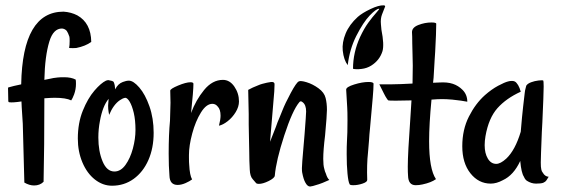

<svg xmlns="http://www.w3.org/2000/svg" viewBox="-20 -678 2080 712"><path d="M70.3 -1 64.5 -218.8Q62.5 -257.8 60.5 -281.2L59.6 -301.8Q27.3 -296.9 14.6 -298.8Q10.7 -298.8 10.7 -304.7L9.8 -350.6Q9.8 -354.5 13.7 -354.5L32.2 -359.4L58.6 -365.2Q63.5 -634.8 215.8 -634.8Q244.1 -632.8 266.6 -621.1Q317.4 -592.8 318.4 -522.5Q296.9 -506.8 262.7 -500Q250 -499 236.3 -500Q238.3 -509.8 238.3 -526.4Q238.3 -538.1 237.3 -542Q232.4 -556.6 227.5 -563.5Q220.7 -571.3 210 -572.3Q177.7 -572.3 163.1 -524.4Q146.5 -470.7 144.5 -381.8L168.9 -386.7Q175.8 -388.7 193.4 -390.6Q202.1 -391.6 217.8 -391.6Q244.1 -391.6 260.7 -382.8Q261.7 -377.9 261.7 -367.2Q261.7 -346.7 254.9 -328.1Q249 -312.5 244.1 -305.7Q224.6 -315.4 182.6 -315.4Q169.9 -315.4 144.5 -313.5Q144.5 -127 141.6 -3.9Q127.9 9.8 106.4 9.8Q88.9 9.8 70.3 -1Z M268.6 -164.1Q268.6 -221.7 287.1 -267.6Q305.7 -313.5 330.1 -341.8Q354.5 -370.1 373 -378.9Q378.9 -380.9 381.8 -380.9Q383.8 -380.9 395.5 -377.9Q401.4 -376 402.3 -372.1Q406.2 -363.3 407.2 -346.7Q417 -367.2 435.5 -374Q448.2 -378.9 458 -378.9Q474.6 -378.9 496.6 -353.5Q518.6 -328.1 534.2 -283.7Q549.8 -239.3 549.8 -185.5Q549.8 -128.9 530.3 -84.5Q510.7 -40 475.6 -14.6Q440.4 10.7 395.5 10.7Q361.3 10.7 332 -12.2Q302.7 -35.2 285.6 -75.7Q268.6 -116.2 268.6 -164.1ZM482.4 -196.3Q482.4 -232.4 476.1 -259.3Q469.7 -286.1 460.9 -300.8Q452.1 -315.4 444.3 -315.4Q434.6 -313.5 424.8 -306.6Q400.4 -290 384.8 -252L382.8 -262.7Q380.9 -272.5 380.9 -286.1L382.8 -311.5Q360.4 -284.2 350.6 -229.5Q344.7 -199.2 344.7 -168Q344.7 -117.2 360.4 -79.6Q376 -42 404.3 -42Q427.7 -42 445.3 -66.4Q462.9 -90.8 472.7 -127Q482.4 -163.1 482.4 -196.3Z M638.7 7.8Q609.4 7.8 608.4 -26.4Q605.5 -60.5 605.5 -108.4Q605.5 -179.7 610.4 -230.5L612.3 -296.9L611.3 -341.8Q611.3 -348.6 640.6 -360.8Q669.9 -373 686.5 -373Q697.3 -373 697.3 -367.2Q697.3 -341.8 688.5 -258.8Q706.1 -306.6 736.8 -344.2Q767.6 -381.8 806.6 -381.8Q832 -381.8 849.1 -356.9Q866.2 -332 866.2 -301.8Q866.2 -282.2 854 -262.2Q841.8 -242.2 824.2 -228.5Q806.6 -214.8 792 -211.9Q797.9 -235.4 797.9 -249Q797.9 -272.5 787.1 -283.2Q779.3 -293 767.6 -293Q745.1 -293 725.1 -260.7Q705.1 -228.5 692.9 -183.1Q680.7 -137.7 680.7 -103.5V-92.8Q680.7 -75.2 681.6 -67.4Q683.6 -27.3 692.4 -12.7Q683.6 -5.9 668 1Q652.3 7.8 638.7 7.8Z M1112.3 -1Q1105.5 -12.7 1100.6 -38.1Q1099.6 -42 1099.6 -54.7Q1099.6 -67.4 1105.5 -133.8L1107.4 -156.2L1109.4 -179.7Q1115.2 -253.9 1115.2 -264.6Q1115.2 -289.1 1102.5 -298.8Q1094.7 -305.7 1089.8 -298.8Q1064.5 -268.6 1034.2 -175.8Q1003.9 -83 999 -26.4Q998 -17.6 976.6 -6.8Q955.1 3.9 939.5 3.9Q932.6 3.9 929.7 1L917 -13.7Q907.2 -24.4 906.2 -48.8Q904.3 -82 904.3 -113.3L902.3 -215.8V-254.9L900.4 -344.7Q916 -353.5 936.5 -361.3Q945.3 -365.2 953.1 -367.2Q970.7 -372.1 985.4 -374H988.3Q997.1 -374 998 -367.2V-362.3L997.1 -338.9L992.2 -280.3L981.4 -152.3L1002.9 -207Q1008.8 -224.6 1016.6 -242.2L1027.3 -268.6Q1037.1 -293.9 1058.1 -333Q1079.1 -372.1 1087.9 -376Q1094.7 -379.9 1117.2 -373Q1139.6 -366.2 1161.1 -350.6Q1182.6 -335 1187.5 -314.5Q1192.4 -294.9 1192.4 -270.5Q1192.4 -251 1185.5 -175.8Q1178.7 -121.1 1178.7 -88.9Q1178.7 -64.5 1182.6 -51.8Q1184.6 -42 1188.5 -34.2Q1193.4 -17.6 1201.2 -10.7Q1170.9 2.9 1163.1 4.9L1140.6 11.7L1129.9 13.7Q1120.1 13.7 1112.3 -1Z M1265.6 -106.4Q1265.6 -136.7 1266.6 -153.3Q1268.6 -182.6 1268.6 -231.4Q1268.6 -265.6 1267.6 -279.3L1263.7 -345.7Q1263.7 -355.5 1293.5 -364.7Q1323.2 -374 1346.7 -374Q1365.2 -374 1365.2 -367.2Q1365.2 -349.6 1362.3 -316.4Q1359.4 -283.2 1356.4 -250Q1354.5 -225.6 1352.1 -202.1Q1349.6 -178.7 1348.6 -159.2L1344.7 -112.3Q1339.8 -68.4 1341.8 -10.7Q1341.8 -2.9 1324.2 2.9Q1306.6 8.8 1290 8.8Q1277.3 8.8 1276.4 4.9Q1271.5 -3.9 1268.6 -34.2Q1265.6 -64.5 1265.6 -106.4ZM1315.4 -541Q1330.1 -572.3 1345.7 -593.8Q1361.3 -615.2 1375 -630.4Q1388.7 -645.5 1385.7 -645.5Q1375 -645.5 1351.1 -620.6Q1327.1 -595.7 1300.8 -543.9Q1276.4 -495.1 1269.5 -436.5Q1254.9 -455.1 1251 -490.2Q1248 -520.5 1261.7 -553.7Q1275.4 -586.9 1306.6 -615.2Q1323.2 -629.9 1354 -644.5Q1384.8 -659.2 1403.3 -658.2Q1406.2 -658.2 1407.7 -656.2Q1409.2 -654.3 1407.2 -651.4L1396.5 -624Q1390.6 -608.4 1392.6 -587.9L1394.5 -567.4Q1405.3 -512.7 1398.4 -488.3Q1387.7 -454.1 1356.4 -434.6Q1340.8 -424.8 1320.8 -422.4Q1300.8 -419.9 1289.1 -422.9Q1289.1 -483.4 1315.4 -541Z M1493.2 -26.4Q1492.2 -37.1 1492.2 -60.5Q1492.2 -107.4 1502 -244.1L1505.9 -305.7L1448.2 -304.7Q1421.9 -304.7 1419.9 -305.7Q1418 -306.6 1413.1 -314.5Q1410.2 -318.4 1403.3 -332Q1399.4 -338.9 1386.7 -365.2H1427.7L1467.8 -366.2L1509.8 -368.2L1510.7 -434.6L1509.8 -476.6L1508.8 -517.6Q1508.8 -545.9 1507.8 -558.6Q1507.8 -576.2 1531.7 -585.4Q1555.7 -594.7 1580.1 -594.7Q1597.7 -594.7 1597.7 -589.8L1596.7 -547.9L1593.8 -486.3L1591.8 -456.1L1587.9 -389.6L1585.9 -371.1L1609.4 -372.1Q1638.7 -374 1659.2 -367.2Q1679.7 -360.4 1695.3 -344.7Q1712.9 -327.1 1712.9 -300.8Q1694.3 -304.7 1657.2 -308.6Q1635.7 -310.5 1619.1 -310.5Q1603.5 -310.5 1580.1 -308.6Q1571.3 -216.8 1571.3 -154.3Q1571.3 -50.8 1596.7 -13.7Q1579.1 -1 1546.9 5.9Q1534.2 8.8 1521.5 8.8Q1494.1 8.8 1493.2 -26.4Z M1694.3 -135.7Q1694.3 -197.3 1718.8 -245.6Q1743.2 -293.9 1778.3 -325.2Q1802.7 -346.7 1827.1 -359.9Q1851.6 -373 1864.3 -376Q1870.1 -377.9 1878.9 -377.9Q1890.6 -377.9 1896.5 -369.1L1901.4 -362.3Q1907.2 -352.5 1911.1 -337.9Q1857.4 -313.5 1824.7 -276.9Q1792 -240.2 1780.3 -172.9Q1777.3 -155.3 1777.3 -139.6Q1777.3 -109.4 1789.1 -89.8Q1800.8 -70.3 1820.3 -70.3Q1835.9 -70.3 1857.4 -89.8Q1890.6 -121.1 1911.1 -189.5Q1916 -249 1919.9 -282.2L1925.8 -333Q1926.8 -342.8 1928.7 -349.1Q1930.7 -355.5 1931.6 -360.4Q1936.5 -368.2 1949.7 -373Q1962.9 -377.9 1976.6 -379.4Q1990.2 -380.9 1994.1 -379.9Q1996.1 -377.9 1996.1 -357.4Q1996.1 -331.1 1991.2 -223.6L1989.3 -188.5Q1985.4 -92.8 1985.4 -75.2Q1985.4 -57.6 1987.3 -49.8Q1988.3 -43 1993.2 -37.1Q2001 -23.4 2014.6 -22.5Q2005.9 -6.8 2001 -3.9L1994.1 0Q1985.4 2.9 1967.8 2.9Q1950.2 2.9 1933.6 -7.8Q1926.8 -12.7 1922.9 -22.5Q1913.1 -37.1 1909.2 -81.1Q1884.8 -28.3 1844.7 -9.8Q1821.3 2.9 1799.8 2.9Q1754.9 2.9 1724.6 -35.2Q1694.3 -73.2 1694.3 -135.7Z"/></svg>

Font: BKP Parklife Text
Style: Regular
Weight: 400
Designer: Font Diner, Inc.; LA MECHKY PLUS GmbH
Foundry: Font Diner, Inc.; LA MECHKY PLUS GmbH
Version: Version 1.007